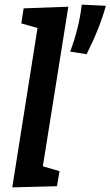

<svg xmlns="http://www.w3.org/2000/svg" viewBox="-20 -805 477 829"><path d="M33 4 142 -684 72 -704 82 -769 275 -776 165 -87 237 -66 226 -1ZM354 -571 283 -582Q302 -633 314.5 -683Q327 -733 333 -785L437 -780Q412 -687 354 -571Z"/></svg>

Font: Bitter SemiBold
Style: Italic
Weight: 600
Italic angle: -9°
Designer: Sol Matas, and Bitter project Authors
Foundry: Sol Matas
Version: Version 2.001